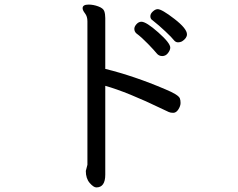

<svg xmlns="http://www.w3.org/2000/svg" viewBox="-20 -752 1040 839"><path d="M576 -606Q567 -614 567 -626Q567 -636 576.5 -646.5Q586 -657 598 -657Q619 -657 671.5 -610.5Q724 -564 724 -544Q724 -533 714 -520Q704 -507 689 -507Q674 -507 664.5 -519Q655 -531 627 -560Q599 -589 576 -606ZM758 -567Q747 -567 739 -577.5Q731 -588 703 -614.5Q675 -641 647 -663Q637 -669 637 -681Q637 -692 648 -702Q659 -712 669 -712Q687 -712 742 -669.5Q797 -627 797 -602Q797 -585 775 -571Q767 -567 758 -567ZM401 67Q389 67 372 47.5Q355 28 355 -5L362 -32V-659Q362 -680 351.5 -693.5Q341 -707 341 -716Q341 -732 367 -732Q388 -732 409.5 -724Q431 -716 435.5 -703.5Q440 -691 440 -673V-451Q566 -420 702 -362Q760 -338 766 -322Q769 -314 769 -302Q769 -289 759.5 -274Q750 -259 737 -259Q725 -259 717.5 -262.5Q710 -266 691 -275Q536 -350 440 -377V11Q440 67 401 67Z"/></svg>

Font: LXGW WenKai Lite
Style: Bold
Weight: 700
Designer: LXGW / Fontworks Inc.
Foundry: LXGW / Fontworks Inc.
Version: Version 1.330;April 28, 2024